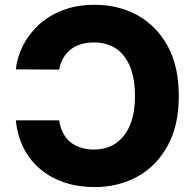

<svg xmlns="http://www.w3.org/2000/svg" viewBox="-20 -757 800 787"><path d="M44.9 -263.7H222.7Q226.6 -236.3 237.3 -214.4Q249.5 -190.4 266.1 -176.3Q284.7 -160.6 309.1 -152.8Q333.5 -144 363.8 -144Q417.5 -144 455.1 -169.9Q492.7 -195.8 513.2 -245.1Q533.2 -293 533.2 -363.8Q533.2 -435.5 512.7 -484.9Q491.7 -534.2 454.6 -558.6Q416 -583 364.7 -583Q335.9 -583 312 -575.7Q286.6 -567.9 269.5 -554.2Q251 -539.1 239.3 -519Q228 -499.5 222.7 -471.7L44.9 -472.7Q49.8 -520.5 73.2 -568.4Q96.2 -614.7 136.7 -653.3Q177.2 -691.4 235.4 -714.4Q293.9 -737.3 368.2 -737.3Q466.3 -737.3 544.9 -693.8Q622.6 -649.9 668 -566.9Q712.9 -484.4 712.9 -363.8Q712.9 -242.2 667.5 -160.2Q621.1 -75.7 543.5 -33.2Q465.3 9.8 368.2 9.8Q301.3 9.8 246.6 -8.3Q190.4 -26.4 147.5 -62Q105 -95.7 78.1 -147.9Q51.3 -199.2 44.9 -263.7Z"/></svg>

Font: My Font
Style: Regular
Weight: 500
Designer: Rasmus Andersson
Foundry: rsms
Version: Version 0.001